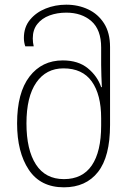

<svg xmlns="http://www.w3.org/2000/svg" viewBox="-20 -790 566 820"><path d="M253 10Q153 10 103 -65Q53 -140 53 -263Q53 -394 106 -463Q159 -532 248 -532Q314 -532 355 -498.5Q396 -465 412 -418H415Q414 -439 413 -466Q412 -493 412 -513V-587Q412 -663 370.5 -699.5Q329 -736 263 -736Q224 -736 191.5 -724Q159 -712 139.5 -687.5Q120 -663 120 -626Q120 -608 124 -592H88Q82 -609 82 -628Q82 -674 108 -705.5Q134 -737 175 -753.5Q216 -770 263 -770Q314 -770 356.5 -750Q399 -730 424.5 -690Q450 -650 450 -589V-256Q450 -121 398.5 -55.5Q347 10 253 10ZM253 -25Q332 -25 372 -83.5Q412 -142 412 -254V-285Q412 -386 372 -442Q332 -498 251 -498Q177 -498 135 -437.5Q93 -377 93 -263Q93 -150 133.5 -87.5Q174 -25 253 -25Z"/></svg>

Font: Noto Sans Georgian SemiCondensed ExtraLight
Style: Regular
Weight: 200
Width: 4
Designer: Monotype Design Team, Akaki Razmadze
Foundry: Google LLC
Version: Version 2.005; ttfautohint (v1.8.4.7-5d5b)